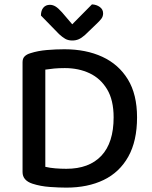

<svg xmlns="http://www.w3.org/2000/svg" viewBox="-20 -845 696 877"><path d="M499 -309Q499 -193 443 -133.5Q387 -74 283 -74Q258 -74 233 -76Q208 -78 187 -83V-527Q206 -530 227.5 -532Q249 -534 276 -534Q339 -534 389 -510.5Q439 -487 469 -437.5Q499 -388 499 -309ZM606 -309Q606 -414 564 -482.5Q522 -551 447.5 -585.5Q373 -620 274 -620Q235 -620 194 -616.5Q153 -613 119 -602Q102 -597 92.5 -587.5Q83 -578 83 -561V-59Q83 -21 128 -6Q165 6 208 9Q251 12 283 12Q381 12 453.5 -23Q526 -58 566 -129.5Q606 -201 606 -309ZM310 -734Q329 -753 352 -776.5Q375 -800 400 -825Q421 -824 436 -813Q451 -802 451 -784Q451 -770 443 -759.5Q435 -749 420 -735L368 -685Q352 -671 339 -665.5Q326 -660 310 -660Q291 -660 277.5 -668Q264 -676 250 -689L167 -774Q167 -797 178 -810Q189 -823 208 -823Q221 -823 233.5 -815.5Q246 -808 263 -789Z"/></svg>

Font: Baloo Bhaijaan 2 Medium
Style: Regular
Weight: 500
Designer: Sanskriti Dholi, Noopur Datye and Ek Type
Foundry: Ek Type
Version: Version 1.701